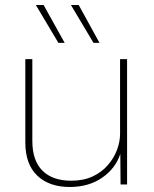

<svg xmlns="http://www.w3.org/2000/svg" viewBox="-20 -736 614 766"><path d="M258 10Q176 10 128.5 -35.5Q81 -81 81 -168V-500H109V-174Q109 -95 149.5 -55Q190 -15 264 -15Q313 -15 349.5 -32Q386 -49 410.5 -77.5Q435 -106 447 -138.5Q459 -171 459 -202V-500H487V0H461L460 -122Q441 -64 387.5 -27Q334 10 258 10ZM238 -565H213L123 -716H154ZM377 -565H353L263 -716H294Z"/></svg>

Font: Work Sans ExtraLight
Style: Regular
Weight: 200
Designer: Wei Huang
Foundry: Wei Huang
Version: Version 2.010; ttfautohint (v1.8.3)